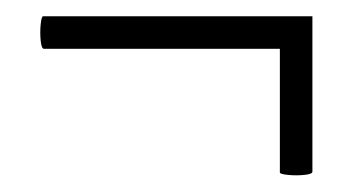

<svg xmlns="http://www.w3.org/2000/svg" viewBox="-20 -288 435 236"><path d="M364 -77Q364 -74 354 -73Q344 -72 334 -73Q324 -74 324 -76V-268H364ZM34 -228Q31 -228 30 -238Q29 -248 30 -258Q31 -268 33 -268H364V-228Z"/></svg>

Font: Cormorant Light
Style: Regular
Weight: 400
Version: Version 4.000